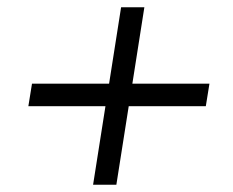

<svg xmlns="http://www.w3.org/2000/svg" viewBox="-20 -548 640 528"><path d="M236 -40 270 -256H58L68 -318H280L313 -528H377L344 -318H556L546 -256H334L300 -40Z"/></svg>

Font: Nunito Sans 12pt ExtraLight 12pt
Style: Italic
Weight: 400
Italic angle: -9°
Version: Version 3.101;gftools[0.9.27]